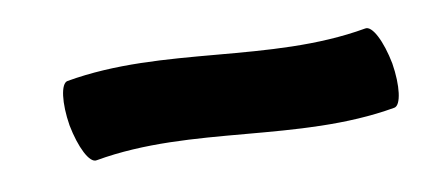

<svg xmlns="http://www.w3.org/2000/svg" viewBox="-31 -152 710 305"><g transform="rotate(-10 324.0 0.0)"><path d="M108 66C266 38 429 94 588 66C599 64 603 33 597 -4C590 -40 576 -69 564 -66C406 -38 243 -94 84 -66C73 -64 69 -33 75 4C82 40 96 69 108 66Z"/></g></svg>

Font: Nupuram Expanded Bold
Style: Regular
Weight: 700
Width: 7
Designer: Santhosh Thottingal (santhosh.thottingal@gmail.com)
Foundry: SMC
Version: Version 1.000